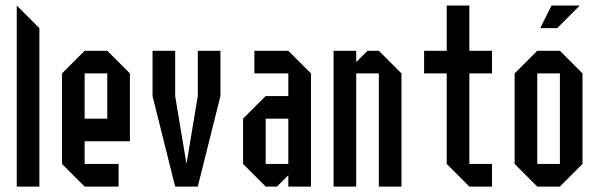

<svg xmlns="http://www.w3.org/2000/svg" viewBox="-20 -687 2207 707"><path d="M125 0H41.7V-666.7L125 -583.3Z M416.7 -83.3V0H291.7L208.3 -83.3V-416.7L291.7 -500H375L458.3 -416.7V-166.7H291.7V-83.3ZM291.7 -250H375V-416.7H291.7Z M541.7 -500H625V-333.3L666.7 -83.3L708.3 -333.3V-500H791.7V-333.3L708.3 0H625L541.7 -333.3Z M958.3 -83.3H1041.7V-250H958.3ZM958.3 0 875 -83.3V-250L958.3 -333.3H1041.7V-416.7H916.7V-500H1041.7L1125 -416.7V0H1041.7V-41.7L1000 0Z M1291.7 0H1208.3V-500H1291.7V-458.3L1333.3 -500H1375L1458.3 -416.7V0H1375V-416.7H1291.7Z M1708.3 -83.3H1791.7V0H1708.3L1625 -83.3V-416.7H1541.7V-500H1625V-666.7H1708.3V-500H1791.7V-416.7H1708.3Z M1958.3 0 1875 -83.3V-416.7L1958.3 -500H2041.7L2125 -416.7V-83.3L2041.7 0ZM1958.3 -83.3H2041.7V-416.7H1958.3ZM1969.2 -583.3 2010.8 -666.7H2115L2031.7 -583.3Z"/></svg>

Font: Yulong
Style: Regular
Weight: 400
Designer: GGBotNet
Foundry: f0n7.com
Version: 1.00